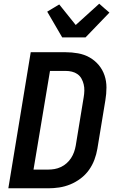

<svg xmlns="http://www.w3.org/2000/svg" viewBox="-20 -1017 640 1037"><path d="M240 0H25L146 -735H333Q368 -735 401.5 -729Q435 -723 463.5 -707Q492 -691 513 -666Q534 -641 544.5 -610Q555 -579 555 -544.5Q555 -510 549 -475L506 -214Q501 -184 490 -154.5Q479 -125 460.5 -99Q442 -73 415.5 -53Q389 -33 359.5 -21Q330 -9 300 -4.5Q270 0 240 0ZM161 -101H239Q257 -101 274.5 -104Q292 -107 309 -115Q326 -123 340 -135.5Q354 -148 364 -163.5Q374 -179 380 -196Q386 -213 389 -230L432 -492Q435 -509 435.5 -527Q436 -545 432 -561.5Q428 -578 420 -592.5Q412 -607 398.5 -616.5Q385 -626 368.5 -630Q352 -634 334 -634H250ZM316 -815 235 -954 300 -993 389 -882 516 -997 543 -973 571 -949 442 -815Z"/></svg>

Font: Iosevka Extended
Style: Bold Italic
Weight: 700
Width: 7
Italic angle: -9°
Monospace: yes
Designer: Belleve Invis
Foundry: Belleve Invis
Version: Version 32.5.0; ttfautohint (v1.8.4)